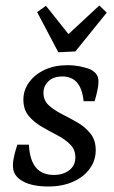

<svg xmlns="http://www.w3.org/2000/svg" viewBox="-20 -666 416 698"><path d="M155 12Q128 12 104.5 7.5Q81 3 63 -7Q45 -17 36 -30.5Q27 -44 27 -65Q27 -81 32 -101.5Q37 -122 43 -140H85Q88 -84 110.5 -57Q133 -30 176 -30Q209 -30 231.5 -47Q254 -64 254 -94Q254 -122 235 -141Q216 -160 188 -174.5Q160 -189 131.5 -205.5Q103 -222 84 -245Q65 -268 65 -304Q65 -338 85.5 -366.5Q106 -395 142 -412Q178 -429 225 -429Q249 -429 271.5 -424.5Q294 -420 310 -413Q326 -404 332 -394Q338 -384 338 -369Q338 -354 333.5 -334.5Q329 -315 324 -298H284Q279 -345 259.5 -366.5Q240 -388 207 -388Q174 -388 156 -370.5Q138 -353 138 -329Q138 -301 157 -283.5Q176 -266 204.5 -251.5Q233 -237 261 -221Q289 -205 308.5 -181Q328 -157 328 -120Q328 -83 306.5 -53Q285 -23 246 -5.5Q207 12 155 12ZM368 -620 254 -479 192 -476 115 -622 147 -645 229 -542 341 -646Z"/></svg>

Font: Yrsa
Style: Italic
Weight: 400
Italic angle: -7.10001°
Designer: Anna Giedrys (Yrsa+Rasa design), David Brezina (Yrsa art-direction, Rasa art-direction, design)
Foundry: Rosetta Type Foundry
Version: Version 2.004